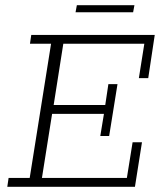

<svg xmlns="http://www.w3.org/2000/svg" viewBox="-20 -717 623 737"><path d="M8 0 13 -34H94L176 -549H95L100 -583H574L549 -417H513L534 -549H223L186 -314H384L396 -394H431L399 -195H365L379 -280H180L141 -34H467L489 -171H525L498 0ZM270 -670 275 -697H496L491 -670Z"/></svg>

Font: Rokkitt SemiBold ExtraLight
Style: Italic
Weight: 250
Italic angle: -9°
Version: Version 3.103